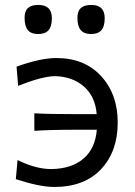

<svg xmlns="http://www.w3.org/2000/svg" viewBox="-20 -740 542 770"><path d="M132.8 -603.5Q105 -603.5 91.8 -619.1Q78.6 -634.8 78.6 -668.9Q78.6 -695.3 92 -707.8Q105.5 -720.2 133.8 -720.2Q188 -720.2 188 -667Q188 -633.8 174.6 -618.7Q161.1 -603.5 132.8 -603.5ZM290.5 -668.9Q290.5 -695.3 304.2 -707.8Q317.9 -720.2 346.2 -720.2Q399.9 -720.2 399.9 -667Q399.9 -633.8 386.5 -618.7Q373 -603.5 345.2 -603.5Q317.4 -603.5 304 -619.1Q290.5 -634.8 290.5 -668.9ZM206.1 -507.3Q318.8 -507.3 385.5 -434.8Q452.1 -362.3 452.1 -248.5Q452.1 -132.8 385.3 -61.5Q318.4 9.8 197.3 9.8Q139.6 9.8 43.5 -21.5L50.3 -98.1Q123.5 -62 185.5 -62Q267.1 -63 314.7 -103.8Q362.3 -144.5 368.2 -219.7H289.6Q177.7 -219.7 117.7 -215.3V-285.6Q175.8 -282.2 289.6 -282.2H367.7Q362.3 -352.1 317.6 -392.1Q272.9 -432.1 202.1 -434.6Q149.9 -434.6 52.7 -395.5L46.4 -472.7Q142.1 -507.3 206.1 -507.3Z"/></svg>

Font: Commissioner Flair
Style: Regular
Weight: 400
Designer: Kostas Bartsokas
Foundry: Kostas Bartsokas
Version: Version 1.000